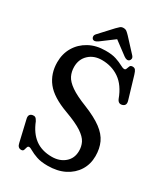

<svg xmlns="http://www.w3.org/2000/svg" viewBox="-215 -971 947 1083"><g transform="rotate(30 259.0 -430.0)"><path d="M277 14Q233.5 14 205 4Q176.5 -6 159.8 -16Q143 -26 135.5 -26Q127 -26 124.5 -16.8Q122 -7.5 118.8 1.8Q115.5 11 103.5 11Q80.5 11 75 -18.5L42.5 -158Q37 -185 61 -191Q72.5 -193.5 80 -189Q87.5 -184.5 95 -170Q120.5 -105.5 164 -73.5Q207.5 -41.5 272.5 -41.5Q323 -41.5 356.2 -69.8Q389.5 -98 390 -145.5Q390.5 -175.5 377.8 -201Q365 -226.5 328.2 -250.8Q291.5 -275 219 -301.5Q117 -338.5 75 -392Q33 -445.5 33 -519.5Q33 -575 58.8 -618.2Q84.5 -661.5 130.5 -686.8Q176.5 -712 237 -712Q279.5 -712.5 307.5 -703Q335.5 -693.5 352.5 -684Q369.5 -674.5 379 -674.5Q387.5 -674.5 390.2 -683.5Q393 -692.5 397.2 -701.5Q401.5 -710.5 414.5 -710.5Q426.5 -710.5 432.8 -702.8Q439 -695 445 -675L487.5 -532Q496.5 -502.5 473 -494.5Q448 -486 436.5 -513Q409 -587.5 359.8 -621.8Q310.5 -656 246.5 -656Q194.5 -656 161.5 -625Q128.5 -594 128.5 -544.5Q128.5 -513.5 141.2 -487.2Q154 -461 189.8 -436Q225.5 -411 294.5 -384Q366.5 -355 408.2 -324Q450 -293 467.5 -255Q485 -217 485 -168Q485 -115 459.2 -74Q433.5 -33 387 -9.5Q340.5 14 277 14ZM381 -732.5Q368 -721 346 -737L261 -800.5L176 -737Q154 -721.5 141.5 -732.5Q136.5 -737 135.8 -746Q135 -755 143 -764L221 -848.5Q231.5 -859.5 239.8 -866.5Q248 -873.5 260.5 -873.5Q274 -873.5 282.5 -866.8Q291 -860 302 -848.5L380 -764Q388.5 -754.5 387.5 -746Q386.5 -737.5 381 -732.5Z"/></g></svg>

Font: Fraunces 144pt SuperSoft
Style: Regular
Weight: 400
Version: Version 1.000;[b76b70a41]